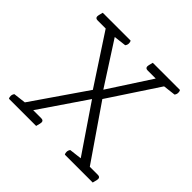

<svg xmlns="http://www.w3.org/2000/svg" viewBox="-161 -809 974 974"><g transform="rotate(45 326.0 -322.5)"><path d="M625 0H425Q421 -6 421 -16Q421 -27 428 -36L495 -44L323 -297L152 -46H210Q226 -46 226 -32Q226 -25 221 -8L219 0H24Q20 -6 20 -16Q20 -27 27 -36L94 -44L293 -333L119 -599H61Q45 -599 45 -613Q45 -620 50 -637L52 -645H252Q256 -639 256 -629Q256 -618 249 -609L182 -601L330 -371L478 -599H420Q404 -599 404 -613Q404 -620 409 -637L411 -645H606Q610 -639 610 -629Q610 -618 603 -609L536 -601L360 -334L558 -46H616Q632 -46 632 -32Q632 -25 627 -8Z"/></g></svg>

Font: Scope One
Style: Regular
Weight: 400
Designer: Dalton Maag Ltd
Foundry: Dalton Maag Ltd
Version: Version 1.002; ttfautohint (v1.4.1) -l 11 -r 50 -G 50 -x 14 